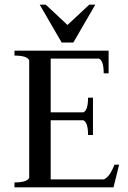

<svg xmlns="http://www.w3.org/2000/svg" viewBox="-20 -802 547 822"><path d="M244 -620 150 -782H176L269 -695L362 -782H388L294 -620ZM42 0V-21Q96 -21 105 -41V-544Q96 -564 42 -564V-585H445V-488H424Q424 -542 404 -551H197V-321H337Q357 -330 357 -384H378V-224H357Q357 -278 337 -287H197V-34H425Q450 -45 470 -97H490L466 0Z"/></svg>

Font: Judson
Style: Regular
Weight: 400
Version: Version 20110429